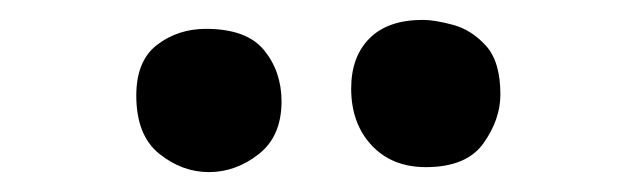

<svg xmlns="http://www.w3.org/2000/svg" viewBox="-20 -1074 640 193"><path d="M408 -906Q374 -906 353.5 -928Q333 -950 333 -985Q333 -1017 351.5 -1035.5Q370 -1054 405 -1054Q417 -1054 435.5 -1049Q454 -1044 468.5 -1028Q483 -1012 483 -979Q483 -954 466 -930Q449 -906 408 -906ZM117 -978Q117 -1013 138 -1029Q159 -1045 187 -1045Q228 -1045 245.5 -1023.5Q263 -1002 263 -972Q263 -937 240 -919Q217 -901 190 -901Q163 -901 140 -919.5Q117 -938 117 -978Z"/></svg>

Font: Mochiy Pop One
Style: Regular
Weight: 400
Designer: FONTDASU
Foundry: FONTDASU / Google Inc. / Adobe
Version: Version 2.000